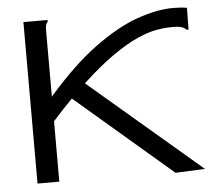

<svg xmlns="http://www.w3.org/2000/svg" viewBox="-48 -680 846 738"><g transform="rotate(-5 375.0 -311.0)"><path d="M68 -623H161V-616Q155 -610 153.5 -603Q152 -596 152 -579V-328Q250 -441 339 -506.5Q428 -572 505.5 -599.5Q583 -627 647 -627Q660 -627 673.5 -626Q687 -625 699 -623L698 -549V-539H691Q685 -545 677.5 -548.5Q670 -552 654 -554Q649 -554 642.5 -554Q636 -554 627 -554Q605 -554 574.5 -548.5Q544 -543 502.5 -525Q461 -507 406.5 -469.5Q352 -432 283 -368L714 0L600 5L228 -314Q191 -277 152 -233V0H68Z"/></g></svg>

Font: Inconsolata ExtraExpanded
Style: Regular
Weight: 400
Width: 8
Monospace: yes
Designer: Raph Levien, Cyreal, Brenton Simpson
Foundry: Raph Levien, Cyreal, Google
Version: Version 3.001; ttfautohint (v1.8.2.53-6de2)